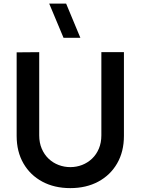

<svg xmlns="http://www.w3.org/2000/svg" viewBox="-20 -1002 760 1038"><path d="M323.5 -797.5 246 -982.5H337.5L414.5 -797.5ZM360 15Q274 15 208.8 -20Q143.5 -55 106.8 -118.5Q70 -182 70 -267.5V-719L192 -720V-270.5Q192 -230 205.8 -198Q219.5 -166 243 -143.8Q266.5 -121.5 297 -110Q327.5 -98.5 360 -98.5Q393.5 -98.5 423.8 -110.2Q454 -122 477.5 -144.2Q501 -166.5 514.5 -198.5Q528 -230.5 528 -270.5V-720H650V-267.5Q650 -182 613.2 -118.5Q576.5 -55 511.2 -20Q446 15 360 15Z"/></svg>

Font: Manrope ExtraLight
Style: Bold
Weight: 700
Version: Version 4.504